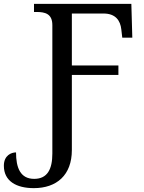

<svg xmlns="http://www.w3.org/2000/svg" viewBox="-30 -734 748 994"><path d="M145 240C263 240 342 173 342 43V-346H583V-395H342V-664H506C569 -664 593 -627 598 -582L603 -539H655L650 -714H146V-672H159C203 -672 241 -663 241 -604V61C241 141 216 192 147 192C75 192 53 134 53 55C29 55 -10 70 -10 124C-10 204 55 240 145 240Z"/></svg>

Font: Noto Serif
Style: Regular
Weight: 400
Designer: Monotype Design Team
Foundry: Monotype Imaging Inc.
Version: Version 2.015